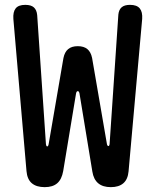

<svg xmlns="http://www.w3.org/2000/svg" viewBox="-20 -760 640 790"><path d="M89 -56 35 -682Q33 -711 44.5 -725.5Q56 -740 84 -740Q108 -740 119.5 -729.5Q131 -719 133 -698L169 -167Q170 -158 174 -157.5Q178 -157 180 -166L241 -521Q246 -546 260.5 -558Q275 -570 300 -570Q325 -570 339.5 -558Q354 -546 359 -521L420 -167Q422 -159 426 -159Q430 -159 431 -168L467 -700Q469 -720 480.5 -730Q492 -740 515 -740Q543 -740 555 -725.5Q567 -711 565 -682L509 -55Q506 -22 487.5 -6Q469 10 436 10Q403 10 384 -6Q365 -22 360 -54L307 -376Q305 -385 300 -385Q295 -385 293 -376L240 -56Q234 -22 215.5 -6Q197 10 164 10Q130 10 111 -6Q92 -22 89 -56Z"/></svg>

Font: Maple Mono Normal NL Medium
Style: Regular
Weight: 500
Monospace: yes
Designer: subframe7536
Version: Version 7.000